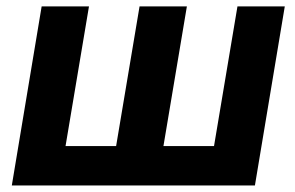

<svg xmlns="http://www.w3.org/2000/svg" viewBox="-20 -565 899 585"><path d="M106.9 -545.5H251.1L179.7 -120H333.8L405.2 -545.5H549.4L478 -120H632.1L703.5 -545.5H847.7L756.7 0H16Z"/></svg>

Font: Inter P
Style: Bold Italic
Weight: 700
Italic angle: 9.39999°
Designer: Rasmus Andersson
Foundry: rsms
Version: Version 3.018;git-588b23468